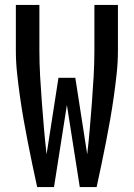

<svg xmlns="http://www.w3.org/2000/svg" viewBox="-20 -755 540 775"><path d="M130 0Q120 -45 110.5 -91Q101 -137 92 -182.5Q83 -228 75 -274Q67 -320 60.5 -366Q54 -412 49 -458.5Q44 -505 44 -551V-735H139V-551Q139 -499 142 -446.5Q145 -394 149 -341.5Q153 -289 157.5 -236.5Q162 -184 168 -132L216 -441H284L332 -132Q338 -184 342.5 -236.5Q347 -289 351 -341.5Q355 -394 358 -446.5Q361 -499 361 -551V-735H456V-551Q456 -505 451 -458.5Q446 -412 439.5 -366Q433 -320 425 -274Q417 -228 408 -182.5Q399 -137 389.5 -91Q380 -45 370 0H302L250 -331L198 0Z"/></svg>

Font: Iosevka Term Curly Semibold
Style: Regular
Weight: 600
Designer: Belleve Invis
Foundry: Belleve Invis
Version: Version 32.3.0